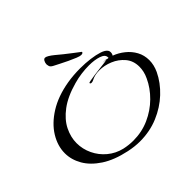

<svg xmlns="http://www.w3.org/2000/svg" viewBox="-187 -961 1204 1204"><g transform="rotate(-45 415.0 -358.5)"><path d="M409 38Q364 38 312 27Q213 6 149 -36Q85 -78 54 -132Q23 -186 23 -243Q23 -308 61 -370Q99 -432 173 -478.5Q247 -525 353 -543Q407 -552 468 -552Q514 -552 556 -546.5Q598 -541 628.5 -531Q659 -521 670 -505Q675 -499 675 -488Q675 -474 668 -464Q706 -450 739 -423.5Q772 -397 791.5 -361Q811 -325 811 -281Q811 -239 791 -196Q760 -131 703.5 -78Q647 -25 572 6.5Q497 38 409 38ZM383 5Q459 5 525 -24.5Q591 -54 641 -103.5Q691 -153 718 -212Q729 -235 733.5 -256Q738 -277 738 -296Q738 -349 707.5 -385Q677 -421 632.5 -439.5Q588 -458 544 -458Q502 -458 473 -442Q463 -437 456 -437Q444 -437 444 -445Q444 -448 460.5 -451Q477 -454 502 -457.5Q527 -461 553.5 -464Q580 -467 599.5 -469.5Q619 -472 625 -474Q612 -475 600 -476Q588 -477 596 -477H597Q627 -477 627 -475Q627 -475 625 -474Q635 -473 640 -472V-478Q640 -502 604.5 -514Q569 -526 519 -526Q488 -526 452.5 -521.5Q417 -517 382 -507Q288 -481 230 -437.5Q172 -394 146 -341.5Q120 -289 120 -236Q120 -183 143 -134.5Q166 -86 207.5 -51.5Q249 -17 303 -4Q344 5 383 5ZM531 -606Q521 -606 498.5 -615Q476 -624 448.5 -637Q421 -650 397 -662.5Q373 -675 359 -682Q342 -691 339 -702Q336 -713 336 -717Q336 -731 342.5 -743Q349 -755 359 -755Q367 -755 381.5 -746.5Q396 -738 413 -724Q431 -709 455.5 -689Q480 -669 505.5 -650Q531 -631 549 -617Q549 -606 531 -606Z"/></g></svg>

Font: Grechen Fuemen
Style: Regular
Weight: 400
Designer: Robert E. Leuschke
Foundry: Robert E. Leuschke
Version: Version 1.010; ttfautohint (v1.8.3)